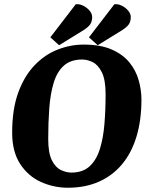

<svg xmlns="http://www.w3.org/2000/svg" viewBox="-20 -869 697 900"><path d="M298 11Q232 11 172 -16Q112 -43 74.5 -100.5Q37 -158 37 -247Q37 -357 65.5 -435Q94 -513 142 -563Q190 -613 250 -636.5Q310 -660 372 -660Q451 -660 503.5 -637Q556 -614 586.5 -576.5Q617 -539 630 -493Q643 -447 643 -402Q643 -306 620 -229.5Q597 -153 552.5 -99.5Q508 -46 444 -17.5Q380 11 298 11ZM315 -60Q368 -60 400 -89.5Q432 -119 448 -170Q464 -221 469.5 -287.5Q475 -354 475 -427Q475 -495 457.5 -530Q440 -565 415 -577.5Q390 -590 365 -590Q311 -590 279 -561Q247 -532 231.5 -480.5Q216 -429 211 -361.5Q206 -294 206 -218Q206 -152 223 -118Q240 -84 265.5 -72Q291 -60 315 -60ZM438 -657 397 -694 516 -849Q533 -851 550.5 -842.5Q568 -834 580.5 -819.5Q593 -805 593 -789Q593 -768 583.5 -754.5Q574 -741 550 -726ZM257 -657 216 -694 335 -849Q352 -851 369.5 -842.5Q387 -834 399.5 -819.5Q412 -805 412 -789Q412 -768 402.5 -754.5Q393 -741 369 -726Z"/></svg>

Font: Faustina ExtraBold
Style: Italic
Weight: 800
Italic angle: -8°
Designer: Alfonso Garcia
Foundry: http://www.omnibus-type.com
Version: Version 1.200